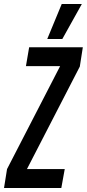

<svg xmlns="http://www.w3.org/2000/svg" viewBox="-52 -935 432 955"><path d="M-32 0 -17 -94 247 -606H77L93 -700H360L345 -604L82 -94H270L253 0ZM183 -741 255 -915H355L258 -741Z"/></svg>

Font: Georama ExtraCondensed SemiBold
Style: Italic
Weight: 600
Width: 2
Italic angle: -9°
Designer: Jean-Baptiste Levee
Foundry: Production Type
Version: Version 1.000